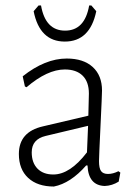

<svg xmlns="http://www.w3.org/2000/svg" viewBox="-20 -676 493 702"><path d="M314 -656 332 -635Q309 -524 217 -524Q125 -524 103 -635L121 -656H130Q146 -564 218 -564Q290 -564 306 -656ZM224 -462Q285 -462 319 -431Q353 -400 353 -345Q353 -330 347.5 -216Q342 -102 342 -87Q342 -61 349.5 -50.5Q357 -40 375 -40Q393 -40 413 -50L420 -45L414 -12Q390 3 363 4Q303 2 300 -71H295Q238 -6 177 6Q117 6 83 -25.5Q49 -57 49 -113Q49 -194 137 -214L303 -253L305 -334Q305 -377 282 -399.5Q259 -422 217 -422Q153 -422 77 -357L71 -360L63 -397Q145 -462 224 -462ZM302 -216 147 -179Q96 -167 96 -119Q96 -81 117 -59.5Q138 -38 175 -38Q236 -38 298 -119Z"/></svg>

Font: Alegreya Sans Light
Style: Regular
Weight: 300
Designer: Juan Pablo del Peral
Foundry: Huerta Tipografica
Version: Version 2.007